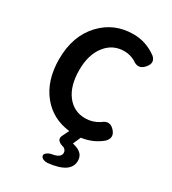

<svg xmlns="http://www.w3.org/2000/svg" viewBox="-238 -877 1133 1266"><g transform="rotate(30 328.5 -244.5)"><path d="M298 260Q282 253 279 240Q276 225 295 213Q312 202 331 200Q390 189 390 154Q390 134 370 122Q303 105 324 62L349 11Q219 -4 139 -100Q54 -203 54 -367Q54 -545 156 -652Q253 -754 398 -754Q495 -754 576 -694Q615 -659 578 -615Q537 -565 485 -605Q446 -627 401 -627Q315 -627 261 -559Q205 -489 205 -372Q205 -252 257.5 -183Q310 -114 398 -114Q452 -114 501 -145Q551 -188 594 -137Q629 -95 589 -55Q525 -1 437 11L411 70Q455 80 475 99Q497 119 497 153Q497 248 329 265Q313 266 298 260Z"/></g></svg>

Font: GenSenRounded TW B
Style: Regular
Weight: 700
Version: Version 1.501;PS 1;hotconv 16.6.51;makeotf.lib2.5.65220